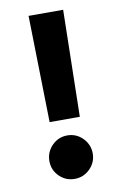

<svg xmlns="http://www.w3.org/2000/svg" viewBox="-77 -692 463 737"><g transform="rotate(-10 154.5 -323.5)"><path d="M69.8 -85C69.8 -61 78.1 -41 94.7 -24.9C110.8 -8.8 130.9 -0.5 154.3 -0.5C177.2 -0.5 197.3 -8.8 213.9 -25.4C230.5 -42 238.8 -62 238.8 -85C238.8 -107.9 230.5 -127.9 213.9 -145C197.3 -161.6 177.2 -169.9 154.3 -169.9C131.3 -169.9 111.3 -161.6 94.7 -145C78.1 -127.9 69.8 -107.9 69.8 -85ZM96.7 -231.9H214.4L222.7 -647.5H87.9Z"/></g></svg>

Font: Shabnam
Style: Bold
Weight: 700
Foundry: DejaVu fonts team - Redesigned by Saber Rastikerdar - Based on Vazir font
Version: Version 5.0.1